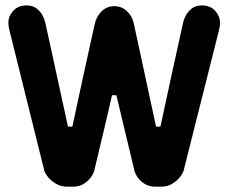

<svg xmlns="http://www.w3.org/2000/svg" viewBox="-20 -704 853 724"><path d="M411.1 -680.7Q438.5 -680.7 458.5 -662.1Q478.5 -643.6 484.4 -616.2L568.4 -226.6H585Q605.5 -321.8 627 -421.1Q648.4 -520.5 669.9 -616.2Q674.3 -634.8 683.1 -649.9Q690.9 -662.6 704.8 -673.1Q718.8 -683.6 741.2 -683.6Q772.9 -683.6 791.3 -663.3Q809.6 -643.1 809.6 -619.1Q809.6 -606 807.6 -598.6Q807.1 -596.2 806.6 -594Q806.2 -591.8 805.7 -589.8L671.9 -58.6Q664.6 -41.5 652.3 -29.3Q642.1 -18.1 625.7 -9Q609.4 0 585 0H568.4Q543.9 0 528.3 -9Q512.7 -18.1 503.4 -29.3Q492.7 -42 487.3 -58.6L418.9 -344.7H402.3Q394.5 -310.1 386.2 -274.4Q377.9 -238.8 369.1 -201.7Q359.9 -164.6 351.6 -128.9Q343.3 -93.3 335 -58.6Q328.1 -40.5 317.9 -29.3Q308.1 -18.1 292.7 -9Q277.3 0 252.9 0H236.3Q211.9 0 195.1 -9Q178.2 -18.1 167.5 -29.3Q154.8 -42 147.5 -58.6L15.6 -589.8Q15.1 -591.8 14.6 -594Q14.2 -596.2 13.7 -598.6Q11.7 -606 11.7 -619.1Q11.7 -643.1 30 -663.3Q48.3 -683.6 80.1 -683.6Q102.5 -683.6 116.5 -673.1Q130.4 -662.6 138.2 -649.9Q147 -634.8 151.4 -616.2L236.3 -226.6H252.9Q262.2 -271.5 273.2 -321.3Q284.2 -371.1 294.9 -421.4Q306.2 -472.2 316.9 -521.5Q327.6 -570.8 337.9 -616.2Q344.7 -644 364.3 -662.4Q383.8 -680.7 411.1 -680.7Z"/></svg>

Font: Dangrek
Style: Regular
Weight: 400
Designer: Danh Hong
Version: Version 8.001; ttfautohint (v1.8.3)